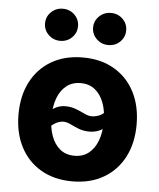

<svg xmlns="http://www.w3.org/2000/svg" viewBox="-54 -804 714 861"><g transform="rotate(5 303.0 -373.0)"><path d="M303.2 10.7Q221.7 10.7 161.9 -24.2Q102.1 -59.1 69.6 -121.8Q37.1 -184.6 37.1 -267.6Q37.1 -351.6 69.6 -414.3Q102.1 -477.1 161.9 -512Q221.7 -546.9 303.2 -546.9Q384.3 -546.9 444.1 -512Q503.9 -477.1 536.4 -414.3Q568.8 -351.6 568.8 -267.6Q568.8 -184.6 536.4 -121.8Q503.9 -59.1 444.1 -24.2Q384.3 10.7 303.2 10.7ZM303.2 -104.5Q341.3 -104.5 367.4 -125.5Q393.6 -146.5 407.2 -183.3Q420.9 -220.2 420.9 -268.1Q420.9 -316.4 407.2 -353Q393.6 -389.6 367.4 -410.6Q341.3 -431.6 303.2 -431.6Q265.1 -431.6 238.8 -410.6Q212.4 -389.6 199 -353Q185.5 -316.4 185.5 -268.1Q185.5 -220.2 199 -183.3Q212.4 -146.5 238.5 -125.5Q264.6 -104.5 303.2 -104.5ZM158.7 -198.7 116.2 -232.4Q150.9 -277.3 180.7 -299.8Q210.4 -322.3 243.7 -322.3Q270 -322.3 292.2 -313.5Q314.5 -304.7 332.5 -296.1Q350.6 -287.6 364.7 -287.6Q385.7 -287.6 405.5 -297.9Q425.3 -308.1 445.3 -340.3L489.3 -310.5Q456.5 -262.2 427 -240.2Q397.5 -218.3 360.4 -218.3Q333.5 -218.3 312 -226.8Q290.5 -235.4 273.2 -243.9Q255.9 -252.4 241.2 -252.4Q221.7 -252.4 201.2 -239.7Q180.7 -227.1 158.7 -198.7ZM411.1 -612.3Q379.9 -612.3 358.2 -633.5Q336.4 -654.8 336.4 -684.6Q336.4 -714.8 358.2 -735.8Q379.9 -756.8 411.1 -756.8Q442.4 -756.8 463.9 -735.8Q485.4 -714.8 485.4 -684.6Q485.4 -654.3 463.9 -633.3Q442.4 -612.3 411.1 -612.3ZM194.3 -612.3Q163.6 -612.3 141.8 -633.5Q120.1 -654.8 120.1 -684.6Q120.1 -714.8 141.8 -735.8Q163.6 -756.8 194.3 -756.8Q225.6 -756.8 247.1 -735.8Q268.6 -714.8 268.6 -684.6Q268.6 -654.3 247.1 -633.3Q225.6 -612.3 194.3 -612.3Z"/></g></svg>

Font: Inter 18pt
Style: Bold
Weight: 700
Designer: Rasmus Andersson
Foundry: rsms
Version: Version 4.001;git-66647c0bb